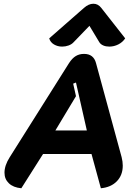

<svg xmlns="http://www.w3.org/2000/svg" viewBox="-20 -997 738 1026"><path d="M4 -74Q4 -113 32 -157L349 -660Q366 -686 385 -697.5Q404 -709 429 -709Q480 -709 493 -660L630 -157Q636 -133 636 -112Q636 -61 604.5 -28.5Q573 4 519 9L469 -174H210L94 9Q51 5 27.5 -17.5Q4 -40 4 -74ZM444 -300 386 -556 371 -550 386 -483 276 -300ZM312 -748Q288 -748 268.5 -759.5Q249 -771 243 -792L429 -955Q454 -977 479 -977Q504 -977 521 -955L649 -792Q635 -771 612 -759.5Q589 -748 564 -748Q546 -748 532 -754Q518 -760 511 -771L458 -859L373 -771Q363 -760 346.5 -754Q330 -748 312 -748Z"/></svg>

Font: K2D ExtraBold
Style: Italic
Weight: 800
Italic angle: -10°
Designer: Katatrad Aksorn Co.,Ltd.
Foundry: Cadson Demak Co.,Ltd.
Version: Version 1.000; ttfautohint (v1.6)